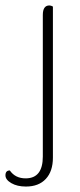

<svg xmlns="http://www.w3.org/2000/svg" viewBox="-77 -534 294 704"><path d="M-57 109Q-57 91 -41 91Q-21 120 17 120Q80 120 80 40V-479Q80 -514 104 -514Q110 -514 117 -510V44Q117 94 91 122Q65 150 18 150Q-14 150 -35.5 137.5Q-57 125 -57 109Z"/></svg>

Font: Thasadith
Style: Regular
Weight: 400
Designer: Cadson Demak Co.,Ltd.
Foundry: Cadson Demak Co.,Ltd.
Version: Version 1.000; ttfautohint (v1.6)